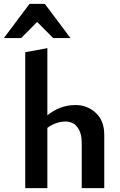

<svg xmlns="http://www.w3.org/2000/svg" viewBox="-55 -969 620 989"><path d="M366 0V-233Q366 -284 344 -313.5Q322 -343 281 -343Q259 -343 235.5 -335Q212 -327 191.5 -312Q171 -297 159 -275L122 -300Q150 -342 183.5 -370.5Q217 -399 254.5 -413.5Q292 -428 333 -428Q395 -428 438.5 -387.5Q482 -347 482 -275V0ZM75 0V-700L189 -721V0ZM219 -773 118 -874 97 -949H176L308 -773ZM-35 -773 97 -949H176L156 -876L54 -773Z"/></svg>

Font: Ysabeau Office
Style: Bold
Weight: 700
Designer: Christian Thalmann (Catharsis Fonts)
Version: Version 2.001;gftools[0.9.30]; featfreeze: tnum,lnum,ss02